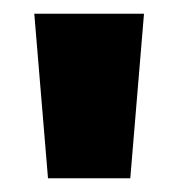

<svg xmlns="http://www.w3.org/2000/svg" viewBox="-20 -720 260 280"><path d="M50 -460 30 -700H190L170 -460Z"/></svg>

Font: Tektur
Style: Bold
Weight: 700
Designer: Adam Jagosz
Foundry: Adam Jagosz
Version: Version 1.005;gftools[0.9.30]